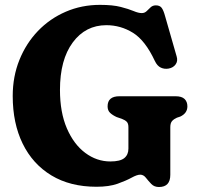

<svg xmlns="http://www.w3.org/2000/svg" viewBox="-20 -734 789 770"><path d="M663 -33Q663 16 617.5 16Q598.5 16 586.8 3.8Q575 -8.5 565.2 -21Q555.5 -33.5 542.5 -33.5Q529.5 -33.5 507.8 -21.5Q486 -9.5 451.8 2.8Q417.5 15 367 15Q261.5 15 186.2 -30.5Q111 -76 71 -157.8Q31 -239.5 31 -349Q31 -427 57.8 -493.5Q84.5 -560 132.2 -609.8Q180 -659.5 243.8 -687Q307.5 -714.5 381 -714.5Q432.5 -714.5 464.2 -706.2Q496 -698 515.5 -689.8Q535 -681.5 548.5 -681.5Q560 -681.5 568 -689.2Q576 -697 584.2 -704.8Q592.5 -712.5 605 -712.5Q620.5 -712.5 628 -703Q635.5 -693.5 642 -669.5L688.5 -507.5Q694 -489.5 684.5 -476Q675 -462.5 656.5 -459Q639.5 -456 625 -462.8Q610.5 -469.5 601 -489.5Q562.5 -572 513.2 -602.5Q464 -633 406.5 -633Q323 -633 271.8 -563.8Q220.5 -494.5 220.5 -373.5Q220.5 -283.5 248.2 -219.2Q276 -155 322 -120.8Q368 -86.5 422.5 -86.5Q462 -86.5 478.5 -100Q495 -113.5 495 -138V-224Q495 -239 488.2 -245.8Q481.5 -252.5 468.5 -257.5L448 -264.5Q431.5 -272 421.5 -281.5Q411.5 -291 411.5 -307.5Q411.5 -348 459 -348H684Q709 -348 720.2 -337Q731.5 -326 731.5 -307.5Q731.5 -280 703 -266.5L689.5 -262Q678 -257 670.5 -249Q663 -241 663 -224Z"/></svg>

Font: Fraunces 72pt SuperSoft
Style: Bold
Weight: 700
Version: Version 1.000;[0bf87f6ff]